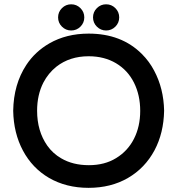

<svg xmlns="http://www.w3.org/2000/svg" viewBox="-20 -861 833 902"><path d="M271 -735.8Q252.9 -753.9 252.9 -779.3Q252.9 -804.7 271 -822.8Q289.1 -840.8 314.5 -840.8Q339.8 -840.8 357.9 -822.8Q376 -804.7 376 -779.3Q376 -753.9 357.9 -735.8Q339.8 -717.8 314.5 -717.8Q289.1 -717.8 271 -735.8ZM435.1 -735.8Q417 -753.9 417 -779.3Q417 -804.7 435.1 -822.8Q453.1 -840.8 478.5 -840.8Q503.9 -840.8 522 -822.8Q540 -804.7 540 -779.3Q540 -753.9 522 -735.8Q503.9 -717.8 478.5 -717.8Q453.1 -717.8 435.1 -735.8ZM396.5 -703.1Q550.8 -703.1 646.5 -607.4Q681.6 -572.3 704.1 -529.3Q749 -445.3 751 -340.8Q749 -236.3 706.1 -155.3Q661.1 -71.3 581.1 -24.9Q501 21.5 396 21.5Q291 21.5 210 -25.4Q131.8 -71.3 87.9 -153.3Q43.9 -235.4 42 -340.8Q43.9 -464.8 103.5 -555.7Q144.5 -618.2 211.9 -657.2Q292 -703.1 396.5 -703.1ZM396.5 -596.7Q307.6 -596.7 245.1 -547.9Q207 -517.6 183.6 -472.7Q154.3 -415 154.3 -340.8Q154.3 -245.1 202.1 -176.8Q228.5 -139.6 267.6 -117.2Q322.3 -85 397.5 -85Q471.7 -85 525.4 -118.2Q580.1 -151.4 609.4 -209Q638.7 -266.6 638.7 -340.3Q638.7 -414.1 609.4 -472.7Q580.1 -531.2 524.9 -564Q469.7 -596.7 396.5 -596.7Z"/></svg>

Font: FakePearl
Style: SemiBold
Weight: 400
Version: Version 1.2